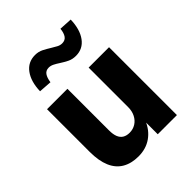

<svg xmlns="http://www.w3.org/2000/svg" viewBox="-211 -861 992 992"><g transform="rotate(-45 285.5 -365.0)"><path d="M220 11Q168 11 131.5 -10.5Q95 -32 76.5 -75.5Q58 -119 58 -184V-496H207V-192Q207 -163 214.5 -144.5Q222 -126 237 -117Q252 -108 274 -108Q299 -108 319 -120.5Q339 -133 350.5 -155.5Q362 -178 362 -207V-496H511V0H371V-94H375Q355 -45 315 -17Q275 11 220 11ZM169 -582 98 -587Q100 -656 130 -697Q160 -738 212 -738Q237 -738 257.5 -727.5Q278 -717 297 -705Q313 -695 326.5 -688Q340 -681 354 -681Q376 -681 387 -696.5Q398 -712 401 -741L472 -737Q470 -667 440 -626Q410 -585 359 -585Q333 -585 313 -595Q293 -605 273 -618Q258 -628 244 -635Q230 -642 216 -642Q195 -642 184 -626.5Q173 -611 169 -582Z"/></g></svg>

Font: Nunito Sans 10pt SemiCondensed ExtraBold
Style: Regular
Weight: 800
Width: 4
Designer: Vernon Adams
Foundry: Vernon Adams
Version: Version 3.101;gftools[0.9.27]